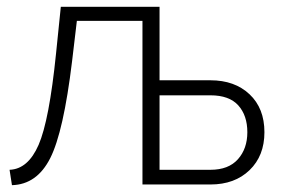

<svg xmlns="http://www.w3.org/2000/svg" viewBox="-20 -540 830 562"><path d="M15 2 8 -43Q62 -45 93 -116Q124 -187 144 -383L158 -520H447V-305H596Q667 -305 710.5 -264Q754 -223 754 -153Q754 -84 710.5 -42Q667 0 596 0H397V-479H205L191 -361Q166 -154 127 -77Q88 0 15 2ZM447 -43H596Q649 -43 676.5 -74Q704 -105 704 -153Q704 -202 677.5 -231.5Q651 -261 596 -261H447Z"/></svg>

Font: Raleway
Style: Light
Weight: 300
Designer: Matt McInerney, Pablo Impallari, Rodrigo Fuenzalida
Foundry: Matt McInerney, Pablo Impallari, Rodrigo Fuenzalida
Version: Version 3.000